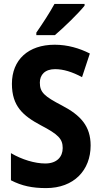

<svg xmlns="http://www.w3.org/2000/svg" viewBox="-20 -953 516 983"><path d="M413 -924V-933H259C235 -889 200 -835 166 -786V-773H261C309 -814 383 -886 413 -924ZM444 -208C444 -307 393 -363 297 -413C207 -460 184 -480 184 -530C184 -570 210 -599 262 -599C304 -599 350 -585 400 -558L440 -679C387 -706 326 -724 260 -724C125 -724 41 -647 41 -524C41 -409 98 -360 190 -311C278 -265 301 -242 301 -195C301 -150 271 -116 212 -116C158 -116 92 -136 36 -169V-30C92 -1 146 10 216 10C359 10 444 -82 444 -208Z"/></svg>

Font: Noto Sans Hebrew Condensed
Style: Bold
Weight: 700
Width: 3
Designer: Monotype Design Team
Foundry: Monotype Imaging Inc.
Version: Version 2.004